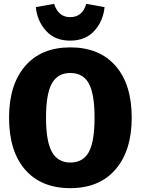

<svg xmlns="http://www.w3.org/2000/svg" viewBox="-20 -959 730 997"><path d="M344 -748Q265 -748 219 -799Q173 -850 166 -922L261 -939Q283 -870 344 -870Q408 -870 428 -939L523 -922Q516 -850 470 -799Q424 -748 344 -748ZM664 -348Q664 -177 580 -79.5Q496 18 345 18Q194 18 110.5 -78Q27 -174 27 -348Q27 -519 110.5 -616Q194 -713 345 -713Q496 -713 580 -617Q664 -521 664 -348ZM345 -580Q280 -580 249.5 -526Q219 -472 219 -348Q219 -224 250 -169.5Q281 -115 345 -115Q411 -115 441 -169Q471 -223 471 -348Q471 -472 441 -526Q411 -580 345 -580Z"/></svg>

Font: FiraGO ExtraBold
Style: Regular
Weight: 800
Designer: bBox Type
Foundry: bBox Type GmbH
Version: Version 1.001;PS 001.001;hotconv 1.0.88;makeotf.lib2.5.64775